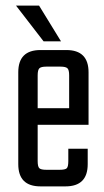

<svg xmlns="http://www.w3.org/2000/svg" viewBox="-20 -663 370 683"><path d="M124 -485H216Q295 -485 295 -406V-219H114V-90Q114 -70 120 -64.5Q126 -59 145 -59H192Q212 -59 217.5 -64.5Q223 -70 223 -90V-134H292V-79Q292 0 213 0H124Q45 0 45 -79V-406Q45 -485 124 -485ZM114 -278H226V-395Q226 -414 220 -420Q214 -426 195 -426H145Q126 -426 120 -420Q114 -414 114 -395ZM197 -516H135L37 -643H119Z"/></svg>

Font: Teko Light
Style: Regular
Weight: 300
Designer: Manushi Parikh, Jonny Pinhorn
Foundry: Indian Type Foundry
Version: Version 1.105;PS 1.0;hotconv 1.0.78;makeotf.lib2.5.61930; tt